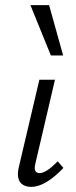

<svg xmlns="http://www.w3.org/2000/svg" viewBox="-20 -726 299 751"><path d="M50 -45Q50 -59 54 -74L134 -414H195L119 -89Q116 -77 116 -69Q116 -49 135 -49Q148 -49 165 -60Q182 -71 206 -95L228 -69Q157 5 102 5Q78 5 64 -7.5Q50 -20 50 -45ZM99 -706H172L227 -509H179Z"/></svg>

Font: LXGW Bright GB
Style: Italic
Weight: 400
Italic angle: -12°
Designer: Christian Thalmann (Catharsis Fonts)
Foundry: LXGW / Christian Thalmann (Catharsis Fonts) / Fontworks Inc.
Version: Version 5.510